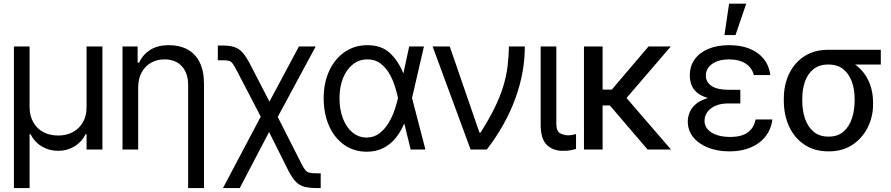

<svg xmlns="http://www.w3.org/2000/svg" viewBox="-20 -792 4721 1017"><path d="M53.7 204.1V-545.9H136.7V-222.7Q137.2 -178.7 156 -145Q174.8 -111.3 208.5 -92.8Q242.2 -74.2 288.1 -74.2Q333.5 -74.2 367.2 -93Q400.9 -111.8 419.7 -145.3Q438.5 -178.7 438.5 -222.7V-545.9H522.5V0H438.5V-81.1H433.6Q411.6 -38.1 372.3 -15.4Q333 7.3 288.1 6.8Q242.2 7.3 203.1 -15.4Q164.1 -38.1 141.6 -81.1H136.7V204.1Z M711.9 -328.1V0H628.9V-545.9H709V-460H716.8Q735.8 -502 774.9 -527.3Q814 -552.7 876 -552.7Q931.2 -552.7 972.7 -530.3Q1014.2 -507.8 1037.4 -462.2Q1060.5 -416.5 1060.5 -346.7V204.1H976.6V-340.8Q976.6 -404.8 943.4 -440.9Q910.2 -477.1 851.6 -477.5Q812 -477.5 780.5 -460Q749 -442.4 730.7 -409.2Q712.4 -376 711.9 -328.1Z M1161.1 204.1 1386.7 -222.7H1425.8L1576.2 74.2Q1588.4 98.6 1597.9 109.6Q1607.4 120.6 1620.8 123.3Q1634.3 126 1658.2 126H1678.7V204.1H1658.2Q1617.7 204.1 1591.6 197Q1565.4 189.9 1546.1 169.7Q1526.9 149.4 1506.8 110.4L1405.3 -92.8L1250 204.1ZM1374 -149.4 1236.3 -414.1Q1221.7 -442.4 1212.6 -454.8Q1203.6 -467.3 1191.4 -470.2Q1179.2 -473.1 1154.3 -472.7H1133.8V-550.8H1154.3Q1194.8 -551.3 1220.2 -543.2Q1245.6 -535.2 1264.9 -513.4Q1284.2 -491.7 1305.7 -450.2L1407.2 -253.9L1563.5 -545.9H1652.3L1438.5 -149.4Z M1920.9 11.7Q1852.5 10.7 1801.5 -25.9Q1750.5 -62.5 1722.7 -126.2Q1694.8 -189.9 1694.3 -272.5Q1694.8 -355 1724.4 -418Q1753.9 -481 1806.2 -516.8Q1858.4 -552.7 1925.8 -552.7Q2001 -552.7 2045.7 -510.7Q2090.3 -468.8 2116.2 -403.3H2149.4L2162.1 -274.4L2233.4 0H2155.3L2087.9 -274.4Q2082.5 -300.3 2071.8 -334.7Q2061 -369.1 2042.5 -401.6Q2023.9 -434.1 1995.4 -455.8Q1966.8 -477.5 1925.8 -477.5Q1882.8 -477.5 1849.4 -451.2Q1815.9 -424.8 1797.1 -378.4Q1778.3 -332 1778.3 -271.5Q1778.3 -212.4 1796.1 -165.3Q1814 -118.2 1846.2 -91.1Q1878.4 -64 1920.9 -63.5Q1960.4 -63.5 1989.3 -85.4Q2018.1 -107.4 2038.1 -140.6Q2058.1 -173.8 2070.1 -209.2Q2082 -244.6 2087.9 -271.5L2147.5 -545.9H2225.6L2162.1 -271.5L2149.4 -137.7H2121.1Q2102.5 -93.8 2075 -60.1Q2047.4 -26.4 2009.3 -7.3Q1971.2 11.7 1920.9 11.7Z M2472.7 0 2271.5 -545.9H2362.3L2519.5 -89.8H2525.4Q2571.3 -162.1 2600.3 -221.7Q2629.4 -281.2 2645.5 -334.2Q2661.6 -387.2 2668.2 -438.7Q2674.8 -490.2 2675.8 -545.9H2759.8Q2760.3 -409.2 2709.7 -270.3Q2659.2 -131.3 2558.6 0Z M2843.8 -545.9H2926.8V-134.8Q2927.2 -96.7 2947.3 -85.9Q2967.3 -75.2 2989.3 -75.2Q3000.5 -75.2 3013.2 -77.6Q3025.9 -80.1 3031.2 -82V-2.9Q3020.5 0.5 3003.2 3.9Q2985.8 7.3 2960 6.8Q2909.7 7.3 2876.5 -24.4Q2843.3 -56.2 2843.8 -134.8Z M3171.9 -545.9V0H3073.2V-545.9ZM3533.2 -545.9 3264.6 -233.4H3138.7L3123 -317.4H3220.7L3415 -545.9ZM3410.2 0 3207 -237.3 3269.5 -306.6 3534.2 0Z M3828.1 -284.2H3901.4V-244.1H3836.9Q3798.3 -244.1 3770.3 -231.9Q3742.2 -219.7 3727.1 -199Q3711.9 -178.2 3711.9 -152.3Q3711.4 -113.8 3748.8 -90.3Q3786.1 -66.9 3847.7 -66.4Q3907.2 -66.9 3939.7 -89.6Q3972.2 -112.3 3982.4 -159.2H4071.3Q4066.4 -120.6 4048.6 -89.6Q4030.8 -58.6 4001.2 -36.4Q3971.7 -14.2 3931.9 -2.2Q3892.1 9.8 3843.8 9.8Q3780.3 9.8 3730.5 -10Q3680.7 -29.8 3652.1 -65.2Q3623.5 -100.6 3623 -147.5Q3623 -169.4 3631.6 -193.1Q3640.1 -216.8 3662.1 -237.5Q3684.1 -258.3 3724.4 -271.2Q3764.6 -284.2 3828.1 -284.2ZM3901.4 -261.7H3828.1Q3765.6 -261.7 3727.1 -273.7Q3688.5 -285.6 3668.2 -304.9Q3647.9 -324.2 3640.9 -347.2Q3633.8 -370.1 3633.8 -391.6Q3633.8 -442.4 3659.9 -478.3Q3686 -514.2 3732.9 -533.4Q3779.8 -552.7 3841.8 -552.7Q3904.3 -552.7 3950.9 -533.9Q3997.6 -515.1 4025.6 -479.7Q4053.7 -444.3 4060.5 -394.5H3972.7Q3963.9 -432.1 3930.4 -454.6Q3897 -477.1 3841.8 -477.5Q3785.6 -477.1 3752.2 -453.4Q3718.8 -429.7 3718.8 -391.6Q3718.8 -357.9 3748 -337.4Q3777.3 -316.9 3836.9 -316.4H3901.4ZM3817.4 -606.4 3841.8 -772.5H3932.6L3876 -606.4Z M4131.8 -258.8V-269.5Q4131.8 -342.8 4159.9 -401.4Q4188 -460 4240.7 -494.1Q4293.5 -528.3 4367.2 -528.3Q4382.8 -526.9 4396 -517.6Q4409.2 -508.3 4425 -496.3Q4440.9 -484.4 4464.8 -474.6Q4508.3 -457 4539.6 -424.3Q4570.8 -391.6 4587.6 -347.2Q4604.5 -302.7 4604.5 -249V-238.3Q4604.5 -174.8 4576.7 -117.9Q4548.8 -61 4496.3 -25.6Q4443.8 9.8 4369.1 9.8Q4294.4 9.8 4241.2 -25.6Q4188 -61 4159.9 -121.8Q4131.8 -182.6 4131.8 -258.8ZM4229.5 -269.5V-258.8Q4229.5 -207.5 4243.9 -164.3Q4258.3 -121.1 4289.1 -94.7Q4319.8 -68.4 4369.1 -68.4Q4417.5 -68.4 4447.8 -94.7Q4478 -121.1 4492.4 -164.3Q4506.8 -207.5 4506.8 -258.8V-269.5Q4506.8 -318.4 4492.2 -359.4Q4477.5 -400.4 4447 -425.3Q4416.5 -450.2 4367.2 -450.2Q4318.8 -450.2 4288.3 -425.3Q4257.8 -400.4 4243.7 -359.4Q4229.5 -318.4 4229.5 -269.5ZM4645.5 -528.3V-450.2H4367.2V-528.3Z"/></svg>

Font: Inter Tight
Style: Regular
Weight: 400
Designer: Rasmus Andersson
Foundry: rsms
Version: Version 3.002